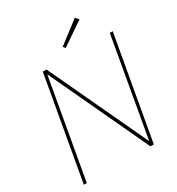

<svg xmlns="http://www.w3.org/2000/svg" viewBox="-205 -1008 1043 1134"><g transform="rotate(-30 316.5 -440.5)"><path d="M32 0 156 -700H181L495 -30L613 -700H633L509 0H486L171 -673L52 0ZM343 -753 331 -768 479 -881 498 -859Z"/></g></svg>

Font: DM Sans 9pt Thin
Style: Italic
Weight: 250
Italic angle: -10°
Version: Version 4.004;gftools[0.9.30]